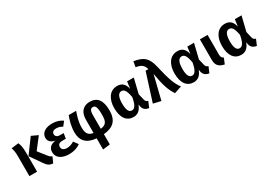

<svg xmlns="http://www.w3.org/2000/svg" viewBox="22 -1944 4634 3308"><g transform="rotate(-30 2339.0 -290.0)"><path d="M575 -530 448 -589 239 -305 396 -80C440 -13 481 11 545 17L596 -97C571 -107 553 -119 532 -145L403 -308ZM198 -586 56 -568C69 -528 81 -473 81 -406V0H234V-372C234 -491 218 -546 198 -586Z M869 -590C737 -590 648 -530 648 -432C648 -365 691 -322 777 -305C681 -293 626 -247 626 -159C626 -44 727 17 868 17C959 17 1037 -9 1094 -52L1029 -139C980 -109 938 -94 887 -94C819 -94 786 -125 786 -171C786 -219 813 -244 884 -244H946L963 -347H891C835 -347 804 -374 804 -415C804 -458 835 -482 888 -482C937 -482 972 -469 1012 -446L1076 -528C1019 -569 953 -590 869 -590Z M1843 -291C1843 -495 1766 -590 1619 -590C1486 -590 1410 -503 1410 -354V-91C1316 -104 1278 -156 1278 -273C1278 -384 1309 -482 1341 -572H1193C1161 -488 1129 -383 1129 -261C1129 -100 1215 0 1410 16V238L1554 220V16C1751 -1 1843 -95 1843 -291ZM1554 -91V-356C1554 -464 1581 -484 1621 -484C1672 -484 1694 -445 1694 -288C1694 -154 1663 -103 1554 -91Z M2164 -590C2015 -590 1932 -461 1932 -282C1932 -84 2016 17 2148 17C2239 17 2292 -39 2326 -129L2334 -84C2347 -23 2392 9 2454 17L2503 -99C2471 -107 2455 -123 2446 -157L2417 -279L2488 -572H2355L2336 -433C2314 -539 2258 -590 2164 -590ZM2183 -476C2239 -476 2271 -434 2297 -293C2269 -133 2226 -96 2178 -96C2124 -96 2089 -148 2089 -282C2089 -414 2125 -476 2183 -476Z M2622 -818 2603 -710C2714 -692 2750 -659 2779 -572H2723L2547 -18L2698 17L2814 -455C2859 -192 2897 -93 2968 17L3115 -32C3038 -134 3000 -237 2930 -537C2885 -731 2803 -789 2622 -818Z M3362 -590C3213 -590 3130 -461 3130 -282C3130 -84 3214 17 3346 17C3437 17 3490 -39 3524 -129L3532 -84C3545 -23 3590 9 3652 17L3701 -99C3669 -107 3653 -123 3644 -157L3615 -279L3686 -572H3553L3534 -433C3512 -539 3456 -590 3362 -590ZM3381 -476C3437 -476 3469 -434 3495 -293C3467 -133 3424 -96 3376 -96C3322 -96 3287 -148 3287 -282C3287 -414 3323 -476 3381 -476Z M3956 -572H3803V-164C3803 -53 3855 -3 3958 17L4004 -94C3969 -111 3956 -131 3956 -184Z M4307 -590C4158 -590 4075 -461 4075 -282C4075 -84 4159 17 4291 17C4382 17 4435 -39 4469 -129L4477 -84C4490 -23 4535 9 4597 17L4646 -99C4614 -107 4598 -123 4589 -157L4560 -279L4631 -572H4498L4479 -433C4457 -539 4401 -590 4307 -590ZM4326 -476C4382 -476 4414 -434 4440 -293C4412 -133 4369 -96 4321 -96C4267 -96 4232 -148 4232 -282C4232 -414 4268 -476 4326 -476Z"/></g></svg>

Font: Glow Sans SC Normal
Style: Bold
Weight: 700
Designer: Ryoko NISHIZUKA (kana, bopomofo & ideographs); Paul D. Hunt (Latin, Greek & Cyrillic); Sandoll Communications, Soo-young
Version: Version 0.93